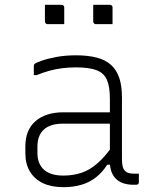

<svg xmlns="http://www.w3.org/2000/svg" viewBox="-20 -765 640 795"><path d="M485 -361Q485 -330 485 -298Q485 -266 485 -233.5Q485 -201 485 -169Q485 -137 485 -106Q485 -87 488 -75.5Q491 -64 498 -57Q504 -51 513 -48.5Q522 -46 534 -46Q536 -46 538.5 -46Q541 -46 543 -46H555Q555 -37 555 -28.5Q555 -20 555 -11Q555 -5 552 -2.5Q549 0 544 0Q539 0 537 0Q535 0 532 0Q512 0 494.5 -5Q477 -10 463.5 -21.5Q450 -33 442.5 -51.5Q435 -70 435 -97Q435 -135 435 -178Q435 -221 435 -259Q435 -275 435 -291.5Q435 -308 435 -324Q435 -340 435 -356Q435 -407 422.5 -435Q410 -463 379.5 -474.5Q349 -486 294 -486Q264 -486 237 -482.5Q210 -479 184.5 -472Q159 -465 132 -454H120Q120 -464 120 -473Q120 -482 120 -492Q120 -495 121 -497Q122 -499 123 -500Q128 -505 152 -513.5Q176 -522 213 -529Q250 -536 294 -536Q344 -536 380.5 -526.5Q417 -517 440 -496Q463 -475 474 -442Q485 -409 485 -361ZM135 -132Q135 -86 162.5 -62Q190 -38 242 -38Q283 -38 317.5 -49.5Q352 -61 385 -90Q418 -119 454 -172V-83H424Q405 -53 379 -32Q353 -11 319 -0.5Q285 10 242 10Q193 10 158 -6.5Q123 -23 104 -54.5Q85 -86 85 -131V-159Q85 -193 95.5 -219Q106 -245 126.5 -263Q147 -281 176 -290.5Q205 -300 242 -300Q276 -300 308 -300Q340 -300 373.5 -300Q407 -300 445 -300Q453 -300 456.5 -294Q460 -288 461 -277.5Q462 -267 462 -253Q420 -253 386.5 -253Q353 -253 319.5 -253Q286 -253 242 -253Q214 -253 193.5 -246.5Q173 -240 159 -226Q147 -214 141 -197Q135 -180 135 -158ZM166 -745Q183 -745 200.5 -745Q218 -745 235 -745Q239 -745 241 -743.5Q243 -742 244.5 -740Q246 -738 246 -734V-665Q229 -665 211.5 -665Q194 -665 177 -665Q174 -665 171.5 -666.5Q169 -668 167.5 -670.5Q166 -673 166 -676ZM366 -745Q383 -745 400.5 -745Q418 -745 435 -745Q439 -745 441 -743.5Q443 -742 444.5 -740Q446 -738 446 -734V-665Q429 -665 411.5 -665Q394 -665 377 -665Q374 -665 371.5 -666.5Q369 -668 367.5 -670.5Q366 -673 366 -676Z"/></svg>

Font: Recursive Light
Style: Regular
Weight: 300
Version: Version 1.085